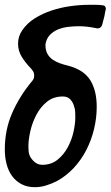

<svg xmlns="http://www.w3.org/2000/svg" viewBox="-21 -773 460 798"><path d="M168 -589V-585Q168 -564 176 -549.5Q184 -535 197.5 -525.5Q211 -516 228 -510Q245 -504 262 -500Q327 -483 354 -440Q381 -397 381 -329Q381 -283 370 -237Q359 -191 338 -150Q317 -109 286 -75.5Q255 -42 215 -20Q193 -9 170 -2Q147 5 124 5Q92 5 68.5 -7.5Q45 -20 29.5 -41Q14 -62 6.5 -90.5Q-1 -119 -1 -152Q-1 -233 29 -302Q59 -371 109 -432Q113 -436 117 -442.5Q121 -449 121 -459Q121 -470 116 -477.5Q111 -485 107 -489Q84 -513 69 -537.5Q54 -562 54 -592Q54 -622 72 -648Q92 -677 124 -697Q156 -717 194 -729.5Q232 -742 272 -747.5Q312 -753 348 -753Q362 -753 377.5 -753Q393 -753 407 -751Q419 -749 419 -735Q418 -733 418 -731.5Q418 -730 417 -728Q416 -723 415 -717.5Q414 -712 413 -706Q410 -695 407.5 -685Q405 -675 404 -671Q399 -655 385 -655Q380 -655 378 -656Q340 -664 307 -664Q287 -664 264 -661.5Q241 -659 221 -651Q201 -643 186.5 -628Q172 -613 168 -589ZM98 -143Q100 -123 116.5 -105.5Q133 -88 154 -88Q192 -88 218 -109Q244 -130 260.5 -160.5Q277 -191 284.5 -225Q292 -259 292 -285Q292 -294 291.5 -307.5Q291 -321 286 -334Q282 -348 271 -360Q260 -372 240 -372Q201 -372 174 -350Q147 -328 130 -295.5Q113 -263 105 -227.5Q97 -192 97 -165Q97 -160 97.5 -154Q98 -148 98 -143Z"/></svg>

Font: Bangerz
Style: Regular
Weight: 400
Designer: vernon adams
Foundry: Vernon Adams
Version: Version 2.10;February 7, 2025;FontCreator 13.0.0.2683 64-bit